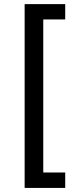

<svg xmlns="http://www.w3.org/2000/svg" viewBox="-20 -755 356 936"><path d="M100.1 161.1V-734.9H297.9V-660.2H190.9V85.9H297.9V161.1Z"/></svg>

Font: Archivo Medium
Style: Regular
Weight: 500
Designer: Hector Gatti
Foundry: Omnibus-Type
Version: Version 2.001